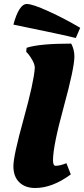

<svg xmlns="http://www.w3.org/2000/svg" viewBox="-20 -928 421 960"><path d="M114 -908Q143 -908 223 -871.5Q303 -835 381 -789L359 -738Q305 -752 47 -805Q75 -908 114 -908ZM245 -127Q245 -99 258 -99Q280 -99 312 -112L334 -56Q242 12 156 12Q106 12 76.5 -16.5Q47 -45 47 -97Q47 -149 98 -332.5Q149 -516 154 -588Q154 -605 143 -625Q132 -645 122 -657L111 -669L113 -689Q176 -710 336 -710Q352 -680 352 -646Q352 -588 298.5 -393Q245 -198 245 -127Z"/></svg>

Font: Oleo Script
Style: Bold
Weight: 700
Designer: Soytutype
Foundry: Soytutype
Version: Version 1.002